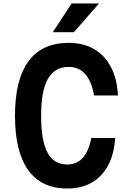

<svg xmlns="http://www.w3.org/2000/svg" viewBox="-20 -1064 740 1102"><path d="M365 18Q218 18 142 -87.5Q66 -193 66 -400Q66 -608 144 -713Q222 -818 374 -818Q458 -818 519.5 -782.5Q581 -747 616.5 -679.5Q652 -612 657 -516H520Q506 -597 469.5 -638.5Q433 -680 374 -680Q294 -680 255 -611.5Q216 -543 216 -400Q216 -257 252.5 -188.5Q289 -120 365 -120Q421 -120 455.5 -158.5Q490 -197 504 -272H641Q635 -180 600.5 -115Q566 -50 506.5 -16Q447 18 365 18ZM283 -879 391 -1044H548L404 -879Z"/></svg>

Font: Martian Mono SemiExpanded SemiBold
Style: Regular
Weight: 600
Monospace: yes
Version: Version 0.930